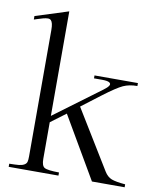

<svg xmlns="http://www.w3.org/2000/svg" viewBox="-86 -848 753 915"><g transform="rotate(10 290.0 -390.0)"><path d="M478 -58.1Q492.7 -34.2 513.4 -26.1Q534.2 -18.1 580.1 -14.2V0H421.9L248 -297.9L174.8 -243.2V-65.9Q174.8 -32.7 189.2 -24.2Q203.6 -15.6 259.8 -15.1V0H19V-15.1Q49.8 -15.6 65.2 -17.1Q80.6 -18.6 90.8 -24.4Q101.1 -30.3 103.5 -39.3Q106 -48.3 106 -65.9V-676.8Q106 -695.8 103.3 -707Q100.6 -718.3 95.2 -723.6Q89.8 -729 80.1 -728.8Q70.3 -728.5 58.1 -725.3Q45.9 -722.2 28.3 -716.3Q19.5 -713.4 15.1 -711.9V-729L174.8 -779.8V-273.9L399.9 -440.9Q418 -454.1 424.1 -463.9Q430.2 -473.6 421.1 -479.7Q412.1 -485.8 386.2 -485.8H346.2V-500H556.2V-485.8Q517.1 -485.8 487.8 -472.4Q458.5 -459 394 -410.2L304.2 -341.8Z"/></g></svg>

Font: Ortica Linear Light
Style: Regular
Weight: 300
Designer: Benedetta Bovani
Foundry: Collletttivo
Version: Version 2.000;Glyphs 3.1.2 (3151)